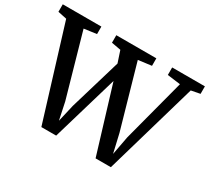

<svg xmlns="http://www.w3.org/2000/svg" viewBox="-162 -981 1329 1219"><g transform="rotate(30 502.0 -371.5)"><path d="M-19 -688V-743H264V-688L172.5 -675.5L303 -216L329.5 -90.5L358.5 -216L470 -591L442 -675.5L373.5 -688V-743H667V-688L570 -675.5L701 -216L732.5 -80L758 -216L879 -675.5L783 -688V-743H1023V-688L958 -675.5L762.5 0H650.5L503.5 -482.5L361.5 0H253L45.5 -674.5Z"/></g></svg>

Font: Merriweather SemiBold
Style: Regular
Weight: 600
Version: Version 2.100